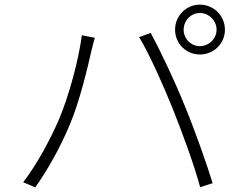

<svg xmlns="http://www.w3.org/2000/svg" viewBox="-20 -812 1040 828"><path d="M772 -684C772 -723 803 -756 842 -756C881 -756 914 -723 914 -684C914 -645 881 -613 842 -613C803 -613 772 -645 772 -684ZM735 -684C735 -624 783 -577 842 -577C902 -577 950 -624 950 -684C950 -744 902 -792 842 -792C783 -792 735 -744 735 -684ZM233 -294C198 -214 144 -110 80 -26L132 -4C191 -87 243 -184 280 -272C326 -380 361 -535 374 -592C379 -612 383 -630 389 -649L333 -660C319 -552 276 -394 233 -294ZM725 -343C767 -238 819 -96 843 -5L897 -22C871 -107 818 -257 775 -360C730 -471 668 -600 630 -670L580 -652C624 -579 684 -445 725 -343Z"/></svg>

Font: Noto Sans CJK KR Light
Style: Regular
Weight: 300
Designer: Ryoko NISHIZUKA (kana & ideographs); Paul D. Hunt (Latin, Greek & Cyrillic); Wenlong ZHANG (bopomofo); Sandoll Communica
Foundry: Adobe Systems Incorporated
Version: Version 1.004;PS 1.004;hotconv 1.0.82;makeotf.lib2.5.63406